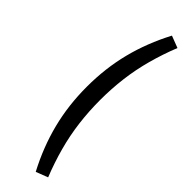

<svg xmlns="http://www.w3.org/2000/svg" viewBox="-308 -717 909 909"><g transform="rotate(45 146.5 -263.0)"><path d="M199 193Q142 85 113.5 -27Q85 -139 85 -263Q85 -387 113.5 -499Q142 -611 199 -719L259 -696Q231 -626 211.5 -554.5Q192 -483 183 -411Q174 -339 174 -263Q174 -188 183 -115.5Q192 -43 211.5 28.5Q231 100 259 170Z"/></g></svg>

Font: Nunito Sans 10pt Condensed Medium
Style: Regular
Weight: 500
Width: 3
Designer: Vernon Adams
Foundry: Vernon Adams
Version: Version 3.101;gftools[0.9.27]